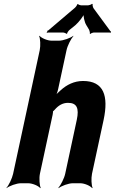

<svg xmlns="http://www.w3.org/2000/svg" viewBox="-20 -964 604 1010"><path d="M338 -423C384 -423 397 -395 384 -334L323 -50C318 -26 299 11 287 24L288 26C303 14 340 0 363 0H402C425 0 456 14 465 26L467 24C461 11 459 -26 464 -50L525 -333C552 -460 526 -538 417 -538C370 -538 331 -518 300 -490C288 -480 272 -464 266 -455L270 -453C276 -463 283 -481 286 -496L330 -700C335 -724 354 -761 366 -774V-776C351 -764 313 -750 290 -750H252C229 -750 197 -764 188 -776L186 -774C192 -761 194 -724 189 -700L49 -50C44 -26 26 11 14 24V26C29 14 67 0 90 0H128C151 0 183 14 192 26L194 24C188 11 185 -26 190 -50L257 -361C258 -365 260 -380 258 -381L256 -377C258 -376 266 -385 268 -387C287 -409 309 -423 338 -423ZM560 -801 471 -922C469 -926 465 -939 468 -942L464 -944C461 -940 448 -936 444 -936H406C402 -936 391 -940 390 -943L387 -942C387 -939 378 -926 374 -923L234 -804C233 -803 231 -803 230 -803L228 -800C228 -799 229 -798 229 -797C229 -795 226 -793 225 -792L227 -790C228 -791 230 -793 232 -793H311C316 -793 328 -789 329 -786L333 -787C332 -790 341 -803 345 -806L377 -832C394 -847 421 -880 424 -896H420C417 -880 425 -846 434 -832L449 -807C450 -803 455 -790 452 -787L455 -785C457 -789 470 -793 475 -793H557C558 -793 559 -791 560 -790L563 -793C562 -794 561 -795 561 -796C561 -797 563 -797 564 -798L562 -801Z"/></svg>

Font: Asimov
Style: EdgeExtremeIt
Weight: 500
Designer: Google
Version: Version 2.000980: 2014